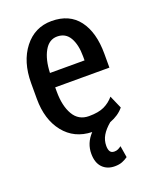

<svg xmlns="http://www.w3.org/2000/svg" viewBox="-138 -616 712 889"><g transform="rotate(-20 218.5 -172.0)"><path d="M390.6 -52.2Q377.9 -36.6 360.6 -24.9Q343.3 -13.2 321.3 -4.9Q293.9 18.1 280.3 41.3Q266.6 64.5 266.6 92.3Q266.6 109.9 272.7 119.6Q278.8 129.4 293.9 129.4Q304.2 129.4 312.3 125.5Q320.3 121.6 328.1 115.7L337.4 172.9Q324.7 182.1 309.3 188.2Q293.9 194.3 272.5 194.3Q234.9 194.3 211.9 170.7Q189 147 189 102.5Q189 77.1 198.2 54Q207.5 30.8 227.5 9.3Q140.6 6.8 89.8 -56.9Q39.1 -120.6 39.1 -222.7V-299.8Q39.1 -405.3 90.8 -471.7Q142.6 -538.1 225.6 -538.1Q313.5 -538.1 358.9 -477.8Q404.3 -417.5 404.3 -312V-243.7H137.2V-222.7Q137.2 -152.3 162.6 -108.6Q188 -64.9 239.3 -64.9Q286.1 -64.9 314.2 -78.1Q342.3 -91.3 362.8 -115.7ZM225.6 -461.9Q185.5 -461.9 162.6 -420.9Q139.6 -379.9 137.2 -314.5H307.6V-334.5Q307.6 -391.6 287.4 -426.8Q267.1 -461.9 225.6 -461.9Z"/></g></svg>

Font: Franco
Style: Regular
Weight: 400
Designer: Google
Version: Version 1.200311; 2013